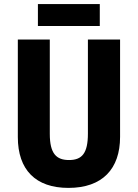

<svg xmlns="http://www.w3.org/2000/svg" viewBox="-20 -907 672 937"><path d="M467 -887H165V-780H467ZM566 -239V-714H409V-255C409 -160 381 -126 317 -126C255 -126 223 -157 223 -254V-714H67V-238C67 -78 154 10 314 10C480 10 566 -83 566 -239Z"/></svg>

Font: Noto Sans Gurmukhi UI Condensed ExtraBold
Style: Regular
Weight: 800
Width: 3
Designer: Jelle Bosma - Monotype Design Team
Foundry: Monotype Imaging Inc.
Version: Version 2.004